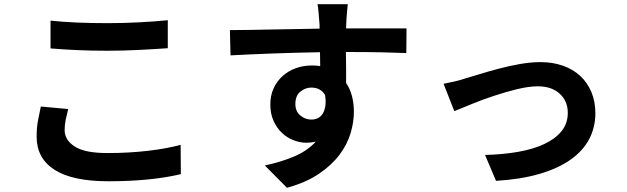

<svg xmlns="http://www.w3.org/2000/svg" viewBox="-20 -823 2980 912"><path d="M220 -725Q276 -719 344 -716Q412 -713 490 -713Q527 -713 565.5 -714Q604 -715 641.5 -717Q679 -719 713.5 -721.5Q748 -724 777 -727V-594Q751 -592 716.5 -590Q682 -588 643.5 -586Q605 -584 565.5 -583Q526 -582 491 -582Q413 -582 347 -585Q281 -588 220 -593ZM304 -305Q297 -278 292 -254Q287 -230 287 -205Q287 -158 335 -127Q383 -96 490 -96Q591 -96 681.5 -106.5Q772 -117 838 -135L839 4Q774 20 687 29Q600 38 495 38Q324 38 239 -16.5Q154 -71 154 -174Q154 -218 161 -253.5Q168 -289 174 -317Z M1383 -329Q1383 -294 1406.5 -274.5Q1430 -255 1459 -255Q1474 -255 1488 -261Q1502 -267 1511.5 -281Q1521 -295 1525 -317.5Q1529 -340 1524 -372Q1513 -390 1496.5 -398.5Q1480 -407 1459 -407Q1430 -407 1406.5 -387.5Q1383 -368 1383 -329ZM1910 -571Q1865 -573 1794.5 -574.5Q1724 -576 1623 -576Q1624 -538 1624 -499.5Q1624 -461 1624 -429Q1643 -401 1652 -366Q1661 -331 1661 -292Q1661 -244 1645.5 -191Q1630 -138 1593 -88.5Q1556 -39 1495 2.5Q1434 44 1343 69L1238 -37Q1313 -53 1375.5 -79Q1438 -105 1480 -150Q1457 -145 1435 -145Q1406 -145 1375.5 -156.5Q1345 -168 1320.5 -190.5Q1296 -213 1280 -247.5Q1264 -282 1264 -327Q1264 -369 1279.5 -403Q1295 -437 1322 -461.5Q1349 -486 1385 -499Q1421 -512 1462 -512Q1483 -512 1501 -509L1500 -575Q1387 -573 1277 -569Q1167 -565 1075 -560L1072 -680Q1114 -680 1167.5 -681Q1221 -682 1277.5 -683Q1334 -684 1391 -685Q1448 -686 1498 -687Q1498 -696 1498 -704Q1498 -712 1497 -717Q1495 -741 1493 -766Q1491 -791 1488 -803H1632Q1631 -797 1630 -785Q1629 -773 1628 -760.5Q1627 -748 1626 -736Q1625 -724 1625 -718Q1625 -712 1624.5 -704.5Q1624 -697 1624 -688Q1661 -688 1703.5 -688Q1746 -688 1785.5 -688Q1825 -688 1858 -688Q1891 -688 1911 -688Z M2087 -425Q2109 -429 2139 -436Q2169 -443 2192 -451Q2217 -458 2259 -471Q2301 -484 2350 -497Q2399 -510 2450.5 -519Q2502 -528 2547 -528Q2605 -528 2653.5 -511Q2702 -494 2736 -462.5Q2770 -431 2789 -386Q2808 -341 2808 -285Q2808 -218 2778.5 -162Q2749 -106 2690 -64.5Q2631 -23 2542.5 3Q2454 29 2336 36L2284 -87Q2368 -89 2440 -101.5Q2512 -114 2564.5 -138.5Q2617 -163 2647 -199.5Q2677 -236 2677 -287Q2677 -343 2638.5 -378Q2600 -413 2535 -413Q2492 -413 2436.5 -399.5Q2381 -386 2325.5 -367.5Q2270 -349 2220 -328.5Q2170 -308 2138 -295L2087 -425Z"/></svg>

Font: SpoqaHanSans-Bold
Style: Regular
Weight: 700
Designer: [Spoqa Han Sans] Dong-huui Kim \uAE40 \uB3D9 \uD718   [Noto Sans] Ryoko NISHIZUKA \u897F \u585A \u6DBC \u5B50  (kana & i
Foundry: Spoqa (http://www.spoqa-han-sans.com)
Version: Version 2.000